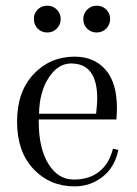

<svg xmlns="http://www.w3.org/2000/svg" viewBox="-20 -643 481 675"><path d="M272.9 -576.2Q272.9 -595.7 286.6 -609.4Q300.8 -623 320.3 -623Q339.8 -623 353.5 -609.4Q367.2 -595.7 367.2 -576.2Q367.2 -556.6 353.5 -542.5Q339.8 -528.8 319.8 -528.8Q299.8 -528.8 286.1 -542.5Q272.5 -556.2 272.9 -576.2ZM99.1 -576.2Q98.6 -595.7 112.3 -609.4Q126 -623 146 -623Q166 -623 179.7 -609.4Q193.4 -595.7 193.4 -576.2Q193.4 -556.6 179.7 -542.5Q166 -528.8 146 -528.8Q126 -528.8 112.3 -542.5Q99.1 -556.2 99.1 -576.2ZM321.8 -296.9Q321.8 -419.9 230 -419.9Q184.1 -419.9 151.4 -370.1Q118.7 -320.3 117.2 -243.2H317.9Q321.8 -276.9 321.8 -296.9ZM242.2 -443.8Q311 -443.8 351.1 -397.9Q391.1 -352.1 391.1 -263.2Q391.1 -245.1 389.2 -223.1H116.2V-215.8Q116.2 -121.1 150.4 -66.4Q184.6 -11.7 239.3 -11.7Q293.9 -11.7 329.1 -40Q364.3 -67.9 377 -120.1L396 -116.2Q383.8 -55.2 340.8 -21.5Q297.9 12.2 242.2 12.2Q155.3 12.2 97.7 -48.8Q40 -109.9 40 -215.3Q40 -320.8 98.1 -382.3Q156.2 -443.8 242.2 -443.8Z"/></svg>

Font: Arapey-Regular
Style: Regular
Weight: 400
Designer: Eduardo Rodriguez Tunni
Foundry: Eduardo Rodriguez Tunni
Version: Version 1.002